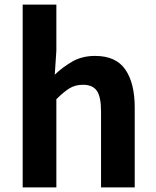

<svg xmlns="http://www.w3.org/2000/svg" viewBox="-20 -818 680 838"><path d="M79 0V-798H226V-597L219 -492Q252 -524 295 -549Q338 -574 395 -574Q486 -574 527 -514.5Q568 -455 568 -349V0H421V-331Q421 -396 402.5 -422Q384 -448 342 -448Q308 -448 282.5 -432Q257 -416 226 -385V0Z"/></svg>

Font: Noto Sans JP Thin
Style: Bold
Weight: 700
Version: Version 2.004-H2;hotconv 1.0.118;makeotfexe 2.5.65603